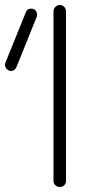

<svg xmlns="http://www.w3.org/2000/svg" viewBox="-120 -735 379 768"><path d="M119 13Q109 13 101.5 6Q94 -1 94 -11V-689Q94 -700 101.5 -707.5Q109 -715 119 -715Q130 -715 137 -707.5Q144 -700 144 -689V-11Q144 -1 137 6Q130 13 119 13ZM-54 -467Q-58 -457 -67 -453Q-76 -449 -85 -453Q-94 -458 -98 -466.5Q-102 -475 -98 -485L-17 -685Q-13 -696 -4.5 -699Q4 -702 14 -699Q23 -695 26.5 -686Q30 -677 27 -668Z"/></svg>

Font: Zen Kurenaido
Style: ARC
Weight: 400
Designer: Yoshimichi Ohira
Foundry: Positype
Version: Version 1.001